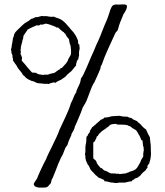

<svg xmlns="http://www.w3.org/2000/svg" viewBox="-20 -812 754 877"><path d="M297 -686C285 -700 276 -711 263 -720C252 -728 241 -729 230 -734C226 -737 219 -736 215 -735C204 -737 200 -736 196 -738C189 -739 184 -738 177 -738C174 -738 171 -741 167 -738C155 -735 148 -732 143 -734C135 -730 130 -727 123 -726C113 -718 108 -714 93 -706C85 -700 82 -696 67 -682C62 -676 51 -669 45 -656C43 -651 44 -646 39 -637C39 -630 36 -622 36 -614C32 -609 36 -604 33 -600C33 -596 33 -594 30 -586C34 -576 30 -571 36 -562C37 -559 38 -553 37 -549C40 -544 40 -543 39 -536L50 -520C57 -513 57 -506 68 -493C74 -486 77 -484 86 -468C89 -468 92 -465 95 -460C107 -448 117 -447 125 -442C136 -442 144 -433 153 -432C162 -431 171 -431 184 -429C191 -429 197 -430 202 -428C209 -433 219 -433 225 -436C230 -436 232 -433 232 -433C243 -442 250 -443 261 -449C262 -452 267 -452 279 -462L288 -472L307 -488C315 -497 321 -507 328 -513C326 -521 329 -523 330 -526C330 -533 334 -538 338 -542C337 -549 343 -556 341 -568C340 -575 343 -583 344 -592C343 -598 342 -601 343 -607C334 -613 337 -620 337 -625C332 -637 328 -647 320 -658C316 -666 302 -678 297 -686ZM669 -136C669 -155 665 -168 665 -184C658 -196 654 -205 649 -216C648 -221 642 -225 638 -227C631 -235 627 -237 625 -241C621 -246 616 -249 611 -253C608 -255 608 -259 603 -260C592 -265 585 -267 582 -272C574 -274 568 -275 562 -279C549 -279 543 -279 526 -283C516 -283 511 -282 491 -281C483 -279 471 -275 457 -275C454 -271 450 -268 440 -265C436 -259 428 -255 423 -249C417 -247 417 -241 412 -240C409 -237 408 -235 401 -231C397 -221 391 -220 390 -209C388 -206 385 -201 382 -198C381 -193 381 -192 375 -187C375 -180 374 -176 374 -168C374 -158 370 -153 370 -136C370 -127 371 -123 368 -105C370 -103 370 -99 370 -93C371 -76 378 -69 381 -60C389 -53 390 -41 396 -34C402 -28 409 -22 417 -12C423 -7 428 -4 431 0C440 1 447 8 454 9C457 12 457 16 457 16C471 16 477 20 489 22C492 20 496 24 512 24C516 24 523 22 525 22H550C562 20 573 16 582 16C585 9 589 9 592 8C596 2 603 1 608 0C612 -5 621 -7 627 -18C631 -23 638 -28 645 -34C648 -39 649 -42 654 -46C651 -57 658 -60 661 -64C665 -76 668 -87 669 -100C671 -109 668 -127 669 -136ZM440 -505C437 -507 445 -515 445 -517C461 -565 483 -607 506 -659C509 -667 516 -668 519 -678C524 -701 533 -720 544 -747C554 -760 564 -781 558 -789C549 -794 534 -791 521 -791C505 -791 514 -794 496 -788C483 -774 482 -758 476 -743C471 -726 463 -710 456 -693C446 -666 431 -629 419 -605L413 -590C407 -577 403 -566 397 -554C391 -541 361 -464 350 -454L347 -439C343 -422 330 -406 328 -390C316 -374 314 -357 304 -341C294 -304 268 -256 252 -220C240 -183 200 -112 190 -84C183 -73 152 -7 149 4C144 12 138 19 134 28C135 43 154 46 174 45C195 44 196 45 208 29C216 23 213 15 216 9C221 4 244 -59 247 -66C272 -124 256 -77 278 -135C281 -142 286 -145 289 -152C292 -166 299 -180 306 -195C307 -197 305 -197 306 -199C312 -210 321 -223 322 -234C332 -254 340 -276 350 -299L358 -321C361 -327 367 -335 370 -341C379 -358 383 -374 389 -388C396 -406 401 -422 412 -438C412 -438 442 -502 440 -505ZM637 -126C637 -124 634 -121 634 -96C628 -88 623 -79 621 -71C612 -57 608 -42 593 -35C581 -28 575 -31 566 -24C561 -24 557 -20 554 -20C530 -17 527 -17 524 -17C524 -17 523 -17 519 -20C517 -20 517 -17 514 -17C513 -20 501 -20 486 -20C475 -24 469 -31 457 -33C453 -37 446 -40 446 -44H439C439 -49 436 -49 436 -49C430 -57 422 -64 421 -71C421 -75 417 -79 416 -80C412 -83 406 -88 406 -90V-161C412 -165 416 -170 416 -174C421 -182 421 -182 422 -189C430 -189 430 -203 436 -203C446 -217 460 -220 469 -230C475 -231 481 -242 486 -243C512 -250 515 -243 517 -243C526 -243 554 -243 563 -240C566 -235 572 -239 580 -231C584 -226 593 -223 597 -220C609 -212 609 -203 619 -189C619 -185 623 -182 623 -179C623 -174 628 -170 631 -170C631 -161 634 -139 637 -136C634 -134 637 -132 637 -126ZM279 -657C280 -656 279 -651 295 -633C296 -623 298 -612 302 -605C303 -588 307 -576 303 -561C296 -548 292 -545 289 -533C286 -531 284 -525 283 -524L263 -502C263 -502 261 -501 256 -501C255 -500 257 -497 255 -495C251 -497 242 -489 230 -480C220 -476 211 -477 199 -471C195 -472 188 -469 184 -472C184 -472 182 -470 180 -469C176 -472 174 -470 174 -470C164 -472 153 -472 148 -477C145 -480 141 -480 138 -480C133 -480 126 -480 125 -482C105 -504 102 -509 96 -516C95 -517 94 -519 79 -535C81 -543 81 -549 79 -553C76 -562 76 -562 73 -568C79 -573 71 -584 75 -587C74 -604 82 -616 83 -630C87 -634 86 -647 88 -650C103 -672 105 -674 106 -677C113 -681 140 -694 149 -697C153 -695 158 -694 167 -701C171 -696 183 -703 187 -704C202 -703 207 -699 223 -694C227 -691 232 -692 234 -689C236 -686 243 -685 245 -687C252 -680 267 -665 272 -665C271 -662 274 -662 279 -657Z"/></svg>

Font: FuturaRener
Style: Light
Weight: 300
Designer: BSozoo
Foundry: BSozoo
Version: Version 1.0